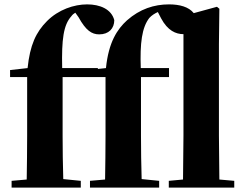

<svg xmlns="http://www.w3.org/2000/svg" viewBox="-20 -857 1119 877"><path d="M815 0H1050V-31L982 -37L980 -238V-656L982 -817L971 -826L865 -797C842 -826 800 -837 752 -837C684 -837 619 -816 560 -764C516 -724 476 -665 464 -546L427 -542V-546H264C261 -678 270 -743 306 -783C311 -790 317 -795 324 -799L339 -778C372 -718 399 -700 433 -700C477 -700 502 -727 502 -765C489 -815 437 -837 378 -837C318 -837 247 -813 195 -761C144 -710 117 -651 106 -546L26 -537V-505H104V-238C104 -171 103 -104 102 -37L33 -31V0H349V-31L269 -39C267 -105 266 -172 266 -238V-495V-505H462V-238C462 -171 461 -104 460 -37L391 -31V0H707V-31L627 -39C625 -105 624 -172 624 -238V-505H752V-546H623C619 -660 628 -731 662 -775C673 -787 686 -795 701 -802L716 -773C746 -717 783 -701 818 -701V-238L816 -37L751 -31V0Z"/></svg>

Font: Source Han Serif KR Heavy
Style: Regular
Weight: 900
Designer: Ryoko NISHIZUKA 西塚涼子 (kana & ideographs); Frank Grießhammer (Latin, Greek & Cyrillic); Wenlong ZHANG 张文龙 (bopomofo); San
Foundry: Adobe
Version: Version 2.001;hotconv 1.1.0;makeotfexe 2.6.0